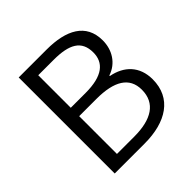

<svg xmlns="http://www.w3.org/2000/svg" viewBox="-192 -884 1035 1035"><g transform="rotate(-45 326.0 -366.0)"><path d="M102 0H330C494 0 606 -71 606 -214C606 -314 545 -373 455 -390V-394C525 -417 564 -480 564 -553C564 -681 463 -732 315 -732H102ZM185 -418V-666H302C421 -666 482 -633 482 -543C482 -466 429 -418 298 -418ZM185 -66V-354H317C451 -354 525 -311 525 -216C525 -113 447 -66 317 -66Z"/></g></svg>

Font: ChiuKong Gothic CL Normal
Style: Regular
Weight: 350
Designer: Ryoko NISHIZUKA 西塚涼子 (kana, bopomofo & ideographs); Paul D. Hunt (Latin, Greek & Cyrillic); Sandoll Communications 산돌커뮤니
Foundry: Adobe
Version: Version 1.300